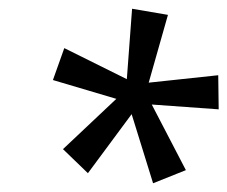

<svg xmlns="http://www.w3.org/2000/svg" viewBox="-20 -784 520 439"><path d="M281 -523 181 -388 124 -443 246 -558 101 -601 127 -674 270 -603 282 -764 364 -750 320 -595 479 -612 480 -534 327 -545 405 -395 330 -365Z"/></svg>

Font: Noto Sans UI Narrow
Style: Italic
Weight: 400
Width: 4
Italic angle: -12°
Designer: Monotype Design Team
Foundry: Monotype Imaging Inc.
Version: Version 1.001